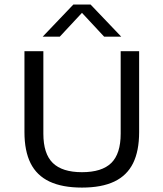

<svg xmlns="http://www.w3.org/2000/svg" viewBox="-20 -821 722 848"><path d="M342 7.5Q255 7.5 198.5 -19.2Q142 -46 115 -100.2Q88 -154.5 88 -237.5V-595H171.5V-230.5Q171.5 -142 213.2 -101.2Q255 -60.5 342 -60.5Q430 -60.5 471.5 -101.2Q513 -142 513 -230.5V-595H594.5V-237.5Q594.5 -154.5 567.8 -100.2Q541 -46 485 -19.2Q429 7.5 342 7.5ZM168.5 -659 304 -801H380L515.5 -659H440L332 -775H352L244 -659Z"/></svg>

Font: Encode Sans SC SemiExpanded
Style: Regular
Weight: 400
Width: 6
Designer: Multiple Designers
Foundry: Impallari Type
Version: Version 3.002